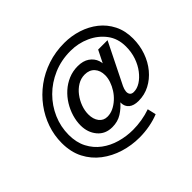

<svg xmlns="http://www.w3.org/2000/svg" viewBox="-166 -952 1185 1185"><g transform="rotate(-45 427.0 -359.0)"><path d="M436 12Q367 12 302 -8Q237 -28 185 -67.5Q133 -107 102.5 -166Q72 -225 72 -304Q72 -370 93.5 -432.5Q115 -495 155 -549Q195 -603 250 -643.5Q305 -684 373.5 -707Q442 -730 520 -730Q582 -730 639.5 -711.5Q697 -693 742 -657.5Q787 -622 813.5 -569.5Q840 -517 840 -449Q840 -389 821 -335Q802 -281 768 -240Q734 -199 689 -175.5Q644 -152 592 -152Q550 -152 528 -170.5Q506 -189 505.5 -220.5Q505 -252 526 -290L512 -233Q482 -197 446 -174.5Q410 -152 363 -152Q302 -152 266.5 -194.5Q231 -237 231 -299Q231 -336 242.5 -374.5Q254 -413 275.5 -448Q297 -483 327.5 -510.5Q358 -538 396 -554Q434 -570 477 -570Q524 -570 553.5 -549.5Q583 -529 594 -496.5Q605 -464 595 -428L578 -431L639 -553H721L588 -285Q579 -266 577.5 -249.5Q576 -233 584 -222.5Q592 -212 610 -212Q639 -212 667.5 -230Q696 -248 720.5 -280Q745 -312 759.5 -354Q774 -396 774 -445Q774 -515 736.5 -564.5Q699 -614 639.5 -641Q580 -668 512 -668Q431 -668 362.5 -638.5Q294 -609 244 -559Q194 -509 166 -444.5Q138 -380 138 -309Q138 -243 163.5 -194Q189 -145 232 -113Q275 -81 329.5 -65.5Q384 -50 441 -50Q479 -50 518.5 -56.5Q558 -63 595 -76L608 -20Q572 -5 527 3.5Q482 12 436 12ZM387 -219Q414 -219 439 -231Q464 -243 486 -263Q508 -283 524 -308Q540 -333 549 -359.5Q558 -386 558 -410Q558 -452 535 -477.5Q512 -503 471 -503Q438 -503 409 -485.5Q380 -468 358.5 -439.5Q337 -411 325 -378Q313 -345 313 -313Q313 -271 333 -245Q353 -219 387 -219Z"/></g></svg>

Font: Instrument Sans
Style: Italic
Weight: 400
Italic angle: -13°
Designer: Rodrigo Fuenzalida
Foundry: fragTYPE
Version: Version 1.000;gftools[0.9.28]